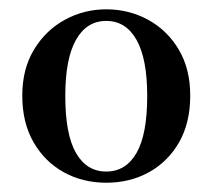

<svg xmlns="http://www.w3.org/2000/svg" viewBox="-20 -853 456 412"><path d="M208 -460.9Q157.2 -460.9 116.5 -483.6Q75.7 -506.3 51.8 -548.1Q27.8 -589.8 27.8 -647.9Q27.8 -705.1 53 -746.6Q78.1 -788.1 119.1 -810.5Q160.2 -833 208 -833Q256.3 -833 297.4 -810.8Q338.4 -788.6 363.3 -747.1Q388.2 -705.6 388.2 -647.9Q388.2 -589.4 364.3 -547.6Q340.3 -505.9 299.6 -483.4Q258.8 -460.9 208 -460.9ZM208 -484.9Q250 -484.9 272.9 -524.7Q295.9 -564.5 295.9 -647Q295.9 -727.1 272.9 -767.6Q250 -808.1 208 -808.1Q166 -808.1 143.1 -767.6Q120.1 -727.1 120.1 -647Q120.1 -564.5 143.1 -524.7Q166 -484.9 208 -484.9Z"/></svg>

Font: Source Han Serif TW
Style: Bold
Weight: 700
Designer: Ryoko NISHIZUKA Ë•øÂ°öÊ∂ºÂ≠ê (kana & ideographs); Frank Grie√ühammer (Latin, Greek & Cyrillic); Wenlong ZHANG Âº†ÊñáÈæô 
Foundry: Adobe
Version: Version 2.003;hotconv 1.1.1;makeotfexe 2.6.0